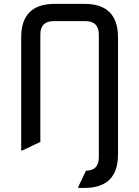

<svg xmlns="http://www.w3.org/2000/svg" viewBox="-20 -757 709 978"><path d="M92.8 9.8H87.9V-566.4Q87.9 -737.3 258.8 -737.3H410.2Q581.1 -737.3 581.1 -566.4V29.3Q581.1 200.2 410.2 200.2H378.4V195.3L418 112.3Q483.4 112.3 483.4 43.9V-581.1Q483.4 -649.4 415 -649.4H253.9Q185.5 -649.4 185.5 -581.1V-34.2Z"/></svg>

Font: Nova Square
Style: Book
Weight: 400
Designer: Wojciech Kalinowski "wmk69" (wmk69@o2.pl)
Foundry: Wojciech Kalinowski "wmk69" (wmk69@o2.pl)
Version: Version 3.1.0; 2021-05-23